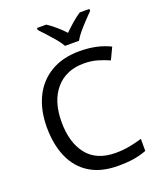

<svg xmlns="http://www.w3.org/2000/svg" viewBox="-170 -1049 971 1164"><g transform="rotate(-20 316.0 -467.0)"><path d="M403 -645Q288 -645 222 -568Q156 -491 156 -357Q156 -224 217.5 -146.5Q279 -69 402 -69Q449 -69 491 -77Q533 -85 573 -97V-19Q533 -4 490.5 3Q448 10 389 10Q280 10 207 -35Q134 -80 97.5 -163Q61 -246 61 -358Q61 -466 100.5 -548.5Q140 -631 217 -677.5Q294 -724 404 -724Q517 -724 601 -682L565 -606Q532 -621 491.5 -633Q451 -645 403 -645ZM334 -784Q321 -807 299 -833.5Q277 -860 253 -886Q229 -912 211 -931V-944H271Q297 -927 325 -903Q353 -879 378 -852Q405 -879 433 -903Q461 -927 487 -944H549V-931Q530 -912 505.5 -886Q481 -860 458.5 -833.5Q436 -807 424 -784Z"/></g></svg>

Font: Noto Sans
Style: Regular
Weight: 400
Designer: Monotype Design Team
Foundry: Monotype Imaging Inc.
Version: Version 2.007